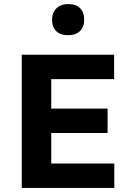

<svg xmlns="http://www.w3.org/2000/svg" viewBox="-20 -924 654 944"><path d="M87 0V-655H541V-535H232V-390H509V-270H232V-120H542V0ZM394 -827Q394 -791 373 -771Q352 -751 314 -751Q277 -751 256.5 -771Q236 -791 236 -827Q236 -862 257.5 -883Q279 -904 315 -904Q353 -904 373.5 -884Q394 -864 394 -827Z"/></svg>

Font: Intel One Mono
Style: Bold
Weight: 700
Monospace: yes
Designer: Fred Shallcrass
Foundry: Frere-Jones Type LLC
Version: Version 1.400;hotconv 1.1.0;makeotfexe 2.6.0;FJTRelease1.4